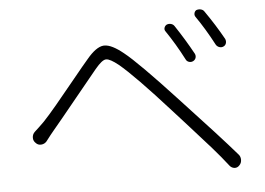

<svg xmlns="http://www.w3.org/2000/svg" viewBox="-48 -774 1076 781"><g transform="rotate(-5 489.5 -383.5)"><path d="M647.5 -633.8Q642.6 -640.6 645 -648.4Q647.5 -656.2 654.3 -660.2Q663.1 -664.1 672.4 -661.6Q681.6 -659.2 686.5 -651.4Q725.6 -592.8 758.8 -532.2Q762.7 -523.4 759.8 -515.1Q756.8 -506.8 748.5 -502.9Q740.2 -499 731.4 -502Q722.7 -504.9 718.8 -513.7Q685.5 -578.1 647.5 -633.8ZM774.4 -681.6Q769.5 -688.5 771.5 -696.8Q773.4 -705.1 780.3 -709Q786.1 -710.9 792 -710.9Q794.9 -710.9 797.9 -710Q807.6 -708 812.5 -700.2Q853.5 -641.6 886.7 -582Q890.6 -573.2 888.2 -564.5Q885.7 -555.7 877.4 -551.8Q869.1 -547.9 860.4 -550.8Q851.6 -553.7 846.7 -561.5Q810.5 -629.9 774.4 -681.6ZM126 -229.5Q117.2 -219.7 104 -218.8Q90.8 -217.8 82 -227.5Q72.3 -236.3 72.3 -249Q72.3 -263.7 83 -273.4Q100.6 -289.1 122.1 -310.5Q143.6 -333 178.7 -375Q213.9 -417 258.3 -471.7Q302.7 -526.4 322.3 -548.8Q360.4 -594.7 390.6 -597.7Q392.6 -597.7 395.5 -597.7Q424.8 -597.7 471.7 -559.6Q527.3 -515.6 679.7 -350.6Q833 -186.5 900.4 -108.4Q908.2 -99.6 908.2 -86.9Q908.2 -73.2 899.4 -64.5Q891.6 -55.7 880.9 -55.7Q880.9 -55.7 879.9 -55.7Q868.2 -56.6 860.4 -65.4Q830.1 -104.5 795.4 -144Q760.7 -183.6 708 -241.7Q655.3 -299.8 647.5 -308.6Q508.8 -462.9 446.3 -514.6Q413.1 -541 397.5 -541Q396.5 -541 395.5 -541Q379.9 -540 351.6 -505.9Q335.9 -487.3 261.2 -395.5Q186.5 -303.7 159.2 -271.5Q147.5 -257.8 126 -229.5Z"/></g></svg>

Font: Gen Jyuu Gothic P Light
Style: Regular
Weight: 200
Designer: [Source Han Sans]
Ryoko NISHIZUKA  (kana & ideographs); Paul D. Hunt (Latin, Greek & Cyrillic); Wenlong ZHANG  (bopomofo
Version: Version 1.002.20150607